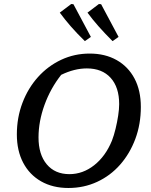

<svg xmlns="http://www.w3.org/2000/svg" viewBox="-20 -927 753 957"><path d="M321 10Q243 10 185 -23Q127 -56 95.5 -116Q64 -176 64 -257Q64 -341 92 -414.5Q120 -488 169.5 -543Q219 -598 285 -629Q351 -660 427 -660Q504 -660 561.5 -627.5Q619 -595 650.5 -535.5Q682 -476 682 -394Q682 -308 654.5 -234.5Q627 -161 578.5 -106Q530 -51 464 -20.5Q398 10 321 10ZM326 -59Q393 -59 449.5 -103.5Q506 -148 538 -226Q548 -252 556 -285Q564 -318 569 -350.5Q574 -383 574 -408Q574 -492 531.5 -539Q489 -586 413 -586Q351 -586 285 -554Q232 -487 202 -404.5Q172 -322 172 -242Q172 -157 213 -108Q254 -59 326 -59ZM403 -722Q362 -762 332.5 -796Q303 -830 278 -864L335 -907L346 -906L433 -743ZM541 -722Q501 -762 471 -796Q441 -830 416 -864L473 -907L484 -906L571 -743Z"/></svg>

Font: Piazzolla SC Medium
Style: Italic
Weight: 500
Italic angle: -11.3°
Designer: Juan Pablo del Peral
Foundry: Huerta Tipografica
Version: Version 1.330